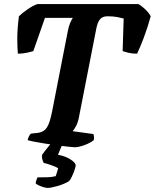

<svg xmlns="http://www.w3.org/2000/svg" viewBox="-20 -724 761 944"><path d="M348 0Q341 0 317.5 -2.5Q294 -5 263.5 -9Q233 -13 202 -18Q171 -23 147.5 -27.5Q124 -32 116 -35Q118 -46 123 -55Q128 -64 132 -67L168 -71Q196 -75 210.5 -97Q225 -119 236 -175L313 -569Q318 -596 325.5 -612.5Q333 -629 338 -636H201L144 -473Q133 -469 111 -464.5Q89 -460 68 -460Q65 -486 65 -534Q65 -582 73 -644Q89 -660 116 -678.5Q143 -697 164 -704H660Q677 -695 694.5 -678Q712 -661 721 -644Q705 -586 686.5 -537.5Q668 -489 654 -460Q631 -460 612 -464.5Q593 -469 583 -473L588 -633Q578 -636 557 -640Q536 -644 509 -644Q484 -644 472 -629.5Q460 -615 454 -586L368 -147Q363 -121 353.5 -103.5Q344 -86 337 -79L439 -65Q441 -61 442 -53Q443 -45 441 -35Q424 -21 395 -10.5Q366 0 348 0ZM215 200Q206 200 193 196Q180 192 168.5 186.5Q157 181 155 176Q160 155 165 148Q192 148 213.5 147.5Q235 147 254 142Q257 134 260.5 122Q264 110 266 103Q255 96 232 88Q209 80 195 77Q191 70 188 59Q185 48 187 37Q199 20 217 -2Q235 -24 246 -37H296L265 37Q300 43 326 59.5Q352 76 352 89Q352 96 346.5 112Q341 128 333.5 144Q326 160 319 167Q294 182 261.5 191Q229 200 215 200Z"/></svg>

Font: Texturina 72pt 72pt ExtraBold
Style: Italic
Weight: 800
Italic angle: -11°
Designer: Guillermo Torres Carreño
Foundry: Omnibus-Type
Version: Version 1.002; ttfautohint (v1.8.3)